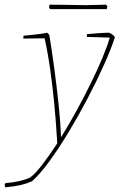

<svg xmlns="http://www.w3.org/2000/svg" viewBox="-89 -596 516 822"><path d="M-66 206Q-69 200 -69 194L-66 188Q-36 186 -7.5 179.5Q21 173 40 164Q62 148 92 109Q122 70 156 18L154 -16Q150 -83 143 -155Q136 -227 126 -298Q116 -369 102 -432L11 -431Q11 -433 11 -437Q11 -441 12 -443Q23 -444 42 -446Q61 -448 81 -450.5Q101 -453 113 -456L122 -447Q133 -381 143.5 -302.5Q154 -224 162 -148Q170 -72 172 -11H174Q207 -64 239.5 -123.5Q272 -183 300.5 -241Q329 -299 350 -349.5Q371 -400 381 -435L283 -438Q283 -440 283 -444Q283 -448 284 -450Q304 -452 333.5 -454Q363 -456 378 -456Q385 -453 391.5 -448.5Q398 -444 403 -437Q387 -387 356.5 -319Q326 -251 287 -176.5Q248 -102 205.5 -31.5Q163 39 122 95Q81 151 48 180Q26 190 0.5 196Q-25 202 -66 206ZM125 -557 121 -564 123 -576Q147 -576 179.5 -575.5Q212 -575 241 -574.5Q270 -574 281 -574L364 -576L371 -570L368 -557Z"/></svg>

Font: Labrada Thin
Style: Italic
Weight: 100
Italic angle: -7°
Designer: Mercedes Jáuregui
Foundry: Omnibus-Type Team
Version: Version 1.000; ttfautohint (v1.8.4.7-5d5b)